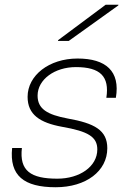

<svg xmlns="http://www.w3.org/2000/svg" viewBox="-20 -773 544 807"><path d="M306 -527C186 -527 96 -456 96 -366C96 -291 148 -257 241 -240C350 -221 389 -198 389 -145C389 -73 315 -22 221 -22C109 -22 61 -55 72 -151H31C19 -35 80 14 214 14C342 14 431 -54 431 -150C431 -226 377 -255 264 -275C179 -291 138 -315 138 -371C138 -439 210 -491 299 -491C401 -491 441 -452 427 -362H467C486 -474 425 -527 306 -527ZM224 -601H269L477 -750L478 -753H424L224 -604Z"/></svg>

Font: Nacelle UltraLight
Style: Italic
Weight: 200
Italic angle: -12°
Designer: Sora Sagano
Foundry: Sora Sagano
Version: Version 1.000;FEAKit 1.0